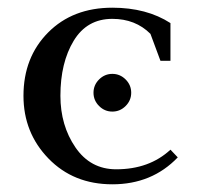

<svg xmlns="http://www.w3.org/2000/svg" viewBox="-20 -472 534 499"><path d="M41 -223Q41 -323 105 -387.5Q169 -452 272 -452Q361 -452 423 -412V-314H397L371 -384Q332 -423 272 -423Q206 -423 171.5 -366Q137 -309 137 -223Q137 -146 176 -89Q215 -32 282 -32Q368 -32 423 -83L442 -63Q375 7 272 7Q171 7 106 -60Q41 -127 41 -223ZM237.5 -196.5Q223 -211 223 -231Q223 -251 237.5 -265.5Q252 -280 272 -280Q292 -280 306.5 -265.5Q321 -251 321 -231Q321 -211 306.5 -196.5Q292 -182 272 -182Q252 -182 237.5 -196.5Z"/></svg>

Font: Dihjauti
Style: Bold
Weight: 700
Designer: T. Christopher White
Version: Version 3.0.0